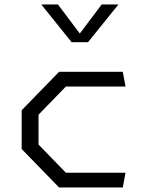

<svg xmlns="http://www.w3.org/2000/svg" viewBox="-20 -822 660 842"><path d="M239 0H518.5L530.5 -64.5H269L149 -188V-319L269 -442.5H530.5L518.5 -507H239L75 -338.5V-168.5ZM161 -802.5H234L330 -675L426 -802.5H499.5L366 -637H294Z"/></svg>

Font: Monaspace Krypton Light
Style: Regular
Weight: 300
Designer: Riley Cran & the Lettermatic Team
Foundry: Lettermatic
Version: Version 1.101 (Monaspace Krypton)